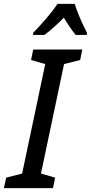

<svg xmlns="http://www.w3.org/2000/svg" viewBox="-61 -969 468 989"><path d="M-41 0 -29 -54 53 -75 172 -639 99 -660 110 -714H363L352 -660L269 -639L150 -75L223 -54L212 0ZM110 -800Q142 -833 177 -873.5Q212 -914 235 -949H324Q330 -929 341 -901Q352 -873 364.5 -846Q377 -819 387 -800L386 -789H329Q315 -806 299 -829Q283 -852 268 -878Q213 -823 168 -789H109Z"/></svg>

Font: Noto Sans Condensed Medium
Style: Italic
Weight: 500
Width: 3
Italic angle: -12°
Designer: Monotype Design Team
Foundry: Monotype Imaging Inc.
Version: Version 2.013; ttfautohint (v1.8.4.7-5d5b)